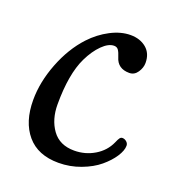

<svg xmlns="http://www.w3.org/2000/svg" viewBox="-90 -500 530 584"><g transform="rotate(20 174.5 -208.0)"><path d="M236.3 -427.7Q267.1 -427.7 287.4 -410.9Q307.6 -394 307.6 -363.3Q307.6 -347.7 297.6 -332.8Q287.6 -317.9 271 -317.9Q233.4 -317.9 223.6 -351.6Q219.2 -365.7 214.4 -372.8Q209.5 -379.9 200.2 -379.9Q182.1 -379.9 161.9 -359.9Q141.6 -339.8 126 -307.6Q99.1 -252 99.1 -153.8Q99.1 -105 123 -71.8Q147 -38.6 194.3 -38.6Q230 -38.6 259.8 -56.4Q289.6 -74.2 303.2 -104.5Q308.1 -116.2 311.5 -120.6Q314.9 -125 319.8 -125Q327.1 -125 333.3 -119.6Q339.4 -114.3 339.4 -106.9Q339.4 -91.3 326.2 -71Q313 -50.8 290.5 -32Q268.1 -13.2 233.6 -0.2Q199.2 12.7 162.1 12.7Q95.2 12.7 60.1 -28.8Q24.9 -70.3 24.9 -141.1Q24.9 -199.2 48.8 -260.7Q72.8 -322.3 111.8 -364.3Q138.7 -393.1 171.9 -410.4Q205.1 -427.7 236.3 -427.7Z"/></g></svg>

Font: Cooper*
Style: Italic
Weight: 400
Italic angle: -7°
Designer: Owen Earl
Foundry: indestructible type*
Version: Version 0.001